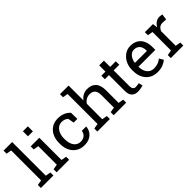

<svg xmlns="http://www.w3.org/2000/svg" viewBox="147 -1760 2768 2768"><g transform="rotate(-45 1531.0 -376.0)"><path d="M31.2 0V-61.5L110.8 -75.2V-686L31.2 -699.7V-761.7H207V-75.2L286.6 -61.5V0Z M351.6 0V-61.5L431.2 -75.2V-452.6L351.6 -466.3V-528.3H527.3V-75.2L606.9 -61.5V0ZM426.3 -658.7V-761.7H527.3V-658.7Z M912.1 10.3Q840.3 10.3 787.1 -23.2Q733.9 -56.6 704.6 -116.2Q675.3 -175.8 675.3 -253.9V-274.4Q675.3 -349.6 703.6 -409.2Q731.9 -468.8 785.2 -503.4Q838.4 -538.1 912.1 -538.1Q976.1 -538.1 1024.2 -517.1Q1072.3 -496.1 1105 -459.5L1107.4 -332.5H1032.2L1015.6 -424.8Q999 -441.9 974.1 -452.1Q949.2 -462.4 915.5 -462.4Q872.6 -462.4 840.1 -437Q807.6 -411.6 789.6 -369.1Q771.5 -326.7 771.5 -274.4V-253.9Q771.5 -196.3 788.3 -153.8Q805.2 -111.3 836.7 -88.1Q868.2 -64.9 911.6 -64.9Q960.4 -64.9 992.7 -91.8Q1024.9 -118.7 1032.2 -165.5H1118.7L1119.6 -162.6Q1117.2 -117.2 1092.8 -77.6Q1068.4 -38.1 1023.2 -13.9Q978 10.3 912.1 10.3Z M1182.1 0V-61.5L1261.7 -75.2V-686L1182.1 -699.7V-761.7H1357.9V-458Q1385.3 -496.1 1424.8 -517.1Q1464.4 -538.1 1512.7 -538.1Q1597.7 -538.1 1644.5 -487.3Q1691.4 -436.5 1691.4 -331.1V-75.2L1771 -61.5V0H1515.6V-61.5L1595.2 -75.2V-332Q1595.2 -397.5 1567.1 -428.7Q1539.1 -460 1483.4 -460Q1443.8 -460 1411.4 -441.2Q1378.9 -422.4 1357.9 -390.1V-75.2L1437.5 -61.5V0Z M2003.4 8.3Q1944.8 8.3 1910.4 -26.1Q1876 -60.5 1876 -136.2V-457H1792.5V-528.3H1876V-655.8H1972.2V-528.3H2086.9V-457H1972.2V-136.2Q1972.2 -98.1 1987.3 -80.1Q2002.4 -62 2027.8 -62Q2044.9 -62 2065.9 -65.2Q2086.9 -68.4 2098.6 -70.8L2111.8 -7.8Q2090.8 -1.5 2060.3 3.4Q2029.8 8.3 2003.4 8.3Z M2404.3 10.3Q2331.1 10.3 2276.9 -23.2Q2222.7 -56.6 2193.1 -116.2Q2163.6 -175.8 2163.6 -253.9V-275.4Q2163.6 -350.6 2194.6 -409.9Q2225.6 -469.2 2277.1 -503.7Q2328.6 -538.1 2389.6 -538.1Q2460.9 -538.1 2509 -508.8Q2557.1 -479.5 2581.5 -426.5Q2606 -373.5 2606 -301.8V-241.7H2263.2L2261.7 -239.3Q2262.7 -188.5 2279.5 -149.2Q2296.4 -109.9 2328.1 -87.4Q2359.9 -64.9 2404.3 -64.9Q2453.1 -64.9 2490 -78.9Q2526.9 -92.8 2553.7 -117.2L2591.3 -54.7Q2563 -27.3 2516.4 -8.5Q2469.7 10.3 2404.3 10.3ZM2266.1 -316.9H2509.8V-329.6Q2509.8 -367.7 2496.3 -397.7Q2482.9 -427.7 2456.3 -445.1Q2429.7 -462.4 2389.6 -462.4Q2357.4 -462.4 2331.1 -443.6Q2304.7 -424.8 2287.6 -392.6Q2270.5 -360.4 2265.1 -319.3Z M2679.7 0V-61.5L2759.3 -75.2V-452.6L2679.7 -466.3V-528.3H2845.2L2853.5 -460.9L2854.5 -451.7Q2877 -492.2 2909.9 -515.1Q2942.9 -538.1 2985.4 -538.1Q3000.5 -538.1 3016.4 -535.4Q3032.2 -532.7 3039.1 -530.3L3026.4 -440.9L2959.5 -444.8Q2921.4 -447.3 2895.5 -427.5Q2869.6 -407.7 2855.5 -374.5V-75.2L2935.1 -61.5V0Z"/></g></svg>

Font: Roboto Slab LO
Style: Regular
Weight: 400
Designer: Google
Version: Version 2.000